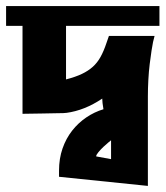

<svg xmlns="http://www.w3.org/2000/svg" viewBox="-24 -577 544 631"><path d="M341 -54V-116Q341 -116 333 -109.5Q325 -103 316 -94.5Q307 -86 299.5 -77Q292 -68 292 -63ZM316 -218Q312 -241 312 -253Q254 -214 194 -206H193Q187 -205 167.5 -205Q148 -205 115 -204L50 -203V-492H-4V-557H500V-492H193V-316Q224 -324 245 -334Q266 -344 281 -357.5Q296 -371 306.5 -390Q317 -409 326 -436L334 -459H484L479 -439Q477 -430 474 -410.5Q471 -391 468 -366.5Q465 -342 463.5 -314Q462 -286 462 -260V34L170 4V-16Q170 -56 181.5 -89Q193 -122 213 -147.5Q233 -173 259.5 -191Q286 -209 316 -218Z"/></svg>

Font: Shorif Bongobondhu ANSI V1
Style: Regular
Weight: 400
Designer: Shorif Uddin Shishir, Shorif art & Design, e-mail : shorifart@gmail.com, facebook : Shorif2001
Foundry: Lipighor Font Foundry
Version: Designed by Shorif Uddin Shishir | Developed by Niladri Shek